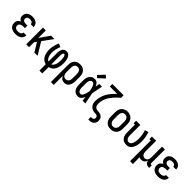

<svg xmlns="http://www.w3.org/2000/svg" viewBox="356 -2431 4288 4288"><g transform="rotate(45 2500.0 -287.0)"><path d="M247 8Q224 8 200 5Q176 2 153.5 -6Q131 -14 111 -28Q91 -42 77.5 -61Q64 -80 57.5 -103.5Q51 -127 51 -151Q51 -171 56 -191.5Q61 -212 73 -228.5Q85 -245 101.5 -257Q118 -269 137 -277Q121 -285 107 -296Q93 -307 83.5 -322Q74 -337 70.5 -354.5Q67 -372 67 -390Q67 -412 72.5 -433.5Q78 -455 91 -473Q104 -491 122 -504Q140 -517 160.5 -524.5Q181 -532 203 -535Q225 -538 247 -538Q269 -538 290.5 -535Q312 -532 332.5 -524.5Q353 -517 371 -504.5Q389 -492 401.5 -474Q414 -456 420.5 -435Q427 -414 427 -392Q427 -392 427 -391.5Q427 -391 427 -390H337Q337 -390 337 -390.5Q337 -391 337 -391Q337 -407 329 -421Q321 -435 307.5 -443.5Q294 -452 278.5 -455Q263 -458 247 -458Q231 -458 215 -455Q199 -452 185.5 -443Q172 -434 164.5 -419Q157 -404 157 -388Q157 -371 164.5 -355.5Q172 -340 186 -331Q200 -322 216.5 -319Q233 -316 250 -316H305V-236H250Q231 -236 211.5 -232Q192 -228 175.5 -218Q159 -208 150 -190Q141 -172 141 -153Q141 -153 141 -153Q141 -153 141 -153Q141 -134 150 -116.5Q159 -99 175 -89Q191 -79 210 -75.5Q229 -72 247 -72Q266 -72 283.5 -75Q301 -78 317 -87Q333 -96 343 -111.5Q353 -127 353 -145Q353 -145 353 -145Q353 -145 353 -145H443Q443 -145 443 -145Q443 -145 443 -145Q443 -121 435.5 -98.5Q428 -76 414 -57.5Q400 -39 380.5 -26Q361 -13 339 -5.5Q317 2 294 5Q271 8 247 8Z M582 0V-530H672V-291L838 -530H943L768 -288L793 -247L943 0H841L712 -212L672 -156V0Z M1205 205V4Q1175 -1 1148 -16Q1121 -31 1100.5 -53Q1080 -75 1066 -102.5Q1052 -130 1043.5 -159Q1035 -188 1031 -218.5Q1027 -249 1027 -279Q1027 -344 1042 -407.5Q1057 -471 1085 -530L1166 -497Q1143 -446 1130 -391Q1117 -336 1117 -280Q1117 -260 1119 -241Q1121 -222 1124.5 -203.5Q1128 -185 1134.5 -166.5Q1141 -148 1150.5 -131.5Q1160 -115 1173.5 -101.5Q1187 -88 1205 -80V-350Q1205 -371 1207 -391.5Q1209 -412 1215 -432Q1221 -452 1231 -470.5Q1241 -489 1256 -503Q1271 -517 1291 -523.5Q1311 -530 1332 -530Q1351 -530 1369.5 -524Q1388 -518 1403 -506Q1418 -494 1429 -478Q1440 -462 1447.5 -444.5Q1455 -427 1460 -408.5Q1465 -390 1467.5 -371Q1470 -352 1471.5 -332.5Q1473 -313 1473 -294Q1473 -263 1470 -231Q1467 -199 1459 -168.5Q1451 -138 1437.5 -109.5Q1424 -81 1403 -57Q1382 -33 1354 -17.5Q1326 -2 1295 4V205ZM1295 -81Q1314 -88 1328 -103.5Q1342 -119 1352 -137Q1362 -155 1368 -174.5Q1374 -194 1377 -214.5Q1380 -235 1381.5 -255.5Q1383 -276 1383 -296Q1383 -307 1382.5 -318Q1382 -329 1381.5 -339.5Q1381 -350 1379.5 -361Q1378 -372 1376 -382.5Q1374 -393 1371 -403.5Q1368 -414 1363.5 -424Q1359 -434 1351 -442Q1343 -450 1332 -450Q1323 -450 1316 -442.5Q1309 -435 1305.5 -426Q1302 -417 1300 -407.5Q1298 -398 1297 -388.5Q1296 -379 1295.5 -369Q1295 -359 1295 -350Z M1567 205V-330Q1567 -356 1570.5 -382.5Q1574 -409 1584 -433Q1594 -457 1611 -478Q1628 -499 1650 -513Q1672 -527 1698 -532.5Q1724 -538 1751 -538Q1778 -538 1804.5 -532.5Q1831 -527 1854 -513.5Q1877 -500 1894.5 -479.5Q1912 -459 1922.5 -434.5Q1933 -410 1937 -383.5Q1941 -357 1941 -330V-200Q1941 -176 1938.5 -151.5Q1936 -127 1928.5 -103.5Q1921 -80 1908.5 -59Q1896 -38 1877.5 -22.5Q1859 -7 1835.5 0.5Q1812 8 1787 8Q1765 8 1744 2Q1723 -4 1706 -17Q1689 -30 1676.5 -48.5Q1664 -67 1657 -87V205ZM1751 -72Q1774 -72 1795.5 -82.5Q1817 -93 1829.5 -112Q1842 -131 1846.5 -154Q1851 -177 1851 -200V-330Q1851 -353 1846.5 -376Q1842 -399 1829.5 -418Q1817 -437 1795.5 -447.5Q1774 -458 1751 -458Q1736 -458 1721.5 -453.5Q1707 -449 1695.5 -439.5Q1684 -430 1676.5 -417Q1669 -404 1664.5 -389.5Q1660 -375 1658.5 -360Q1657 -345 1657 -330V-200Q1657 -185 1658.5 -170Q1660 -155 1664.5 -140.5Q1669 -126 1676.5 -113Q1684 -100 1695.5 -90.5Q1707 -81 1721.5 -76.5Q1736 -72 1751 -72Z M2221 8Q2195 8 2170 2Q2145 -4 2124.5 -19Q2104 -34 2089 -55Q2074 -76 2065.5 -100Q2057 -124 2054 -149.5Q2051 -175 2051 -200V-330Q2051 -355 2054 -380.5Q2057 -406 2065.5 -430Q2074 -454 2089 -475Q2104 -496 2124.5 -511Q2145 -526 2170 -532Q2195 -538 2221 -538Q2243 -538 2263.5 -529Q2284 -520 2299.5 -504.5Q2315 -489 2326.5 -469.5Q2338 -450 2347 -430Q2351 -455 2354.5 -480Q2358 -505 2362 -530H2447Q2434 -465 2422 -399.5Q2410 -334 2396 -269Q2410 -202 2423 -134.5Q2436 -67 2449 0H2364Q2360 -26 2356 -52.5Q2352 -79 2348 -105Q2339 -84 2328 -64Q2317 -44 2301 -27.5Q2285 -11 2264 -1.5Q2243 8 2221 8ZM2221 -72Q2235 -72 2248 -80.5Q2261 -89 2269.5 -101Q2278 -113 2284 -126.5Q2290 -140 2295 -154Q2300 -168 2304 -182Q2308 -196 2311.5 -210.5Q2315 -225 2317.5 -239.5Q2320 -254 2323 -269Q2320 -288 2315.5 -306.5Q2311 -325 2306 -343.5Q2301 -362 2295 -380Q2289 -398 2279.5 -415Q2270 -432 2255 -445Q2240 -458 2221 -458Q2207 -458 2193.5 -452.5Q2180 -447 2170.5 -436.5Q2161 -426 2155.5 -413Q2150 -400 2146.5 -386Q2143 -372 2142 -358Q2141 -344 2141 -330V-200Q2141 -186 2142 -172Q2143 -158 2146.5 -144Q2150 -130 2155.5 -117Q2161 -104 2170.5 -93.5Q2180 -83 2193.5 -77.5Q2207 -72 2221 -72ZM2235 -587 2184 -633 2318 -779 2382 -721Z M2750 205V125H2777Q2790 125 2802.5 121.5Q2815 118 2825 109.5Q2835 101 2839 88.5Q2843 76 2843 63Q2843 47 2836 33Q2829 19 2815.5 11Q2802 3 2786.5 1.5Q2771 0 2755.5 -0.5Q2740 -1 2724.5 -3Q2709 -5 2694.5 -9Q2680 -13 2666 -20Q2652 -27 2639.5 -36Q2627 -45 2616 -56Q2605 -67 2596.5 -80Q2588 -93 2582.5 -107.5Q2577 -122 2573 -137Q2569 -152 2568 -167.5Q2567 -183 2567 -198Q2567 -265 2584 -329Q2601 -393 2633.5 -451Q2666 -509 2709 -559Q2752 -609 2800 -655H2567V-735H2925V-655Q2890 -626 2857 -594Q2824 -562 2794 -528Q2764 -494 2738 -456Q2712 -418 2693.5 -376Q2675 -334 2666 -289Q2657 -244 2657 -198Q2657 -177 2662 -155.5Q2667 -134 2680.5 -117Q2694 -100 2714.5 -91Q2735 -82 2756.5 -80.5Q2778 -79 2799.5 -77.5Q2821 -76 2841.5 -69.5Q2862 -63 2880 -50Q2898 -37 2910.5 -19.5Q2923 -2 2928 19.5Q2933 41 2933 63Q2933 93 2922.5 122Q2912 151 2889 170.5Q2866 190 2836.5 197.5Q2807 205 2777 205Z M3250 8Q3223 8 3196.5 2.5Q3170 -3 3147 -16.5Q3124 -30 3106 -50.5Q3088 -71 3077.5 -95.5Q3067 -120 3063 -146.5Q3059 -173 3059 -200V-330Q3059 -357 3063 -383.5Q3067 -410 3077.5 -434.5Q3088 -459 3106 -480Q3124 -501 3147.5 -514Q3171 -527 3197 -534Q3223 -541 3250 -541Q3277 -541 3303 -534Q3329 -527 3352.5 -514Q3376 -501 3394 -480Q3412 -459 3422.5 -434.5Q3433 -410 3437 -383.5Q3441 -357 3441 -330V-200Q3441 -173 3437 -146.5Q3433 -120 3422.5 -95.5Q3412 -71 3394 -50.5Q3376 -30 3353 -16.5Q3330 -3 3303.5 2.5Q3277 8 3250 8ZM3250 -72Q3265 -72 3280.5 -76Q3296 -80 3308 -89.5Q3320 -99 3329 -112Q3338 -125 3343 -139.5Q3348 -154 3349.5 -169.5Q3351 -185 3351 -200V-330Q3351 -353 3346.5 -376.5Q3342 -400 3329 -419Q3316 -438 3294 -448Q3272 -458 3249 -458Q3226 -458 3204.5 -447.5Q3183 -437 3170.5 -418Q3158 -399 3153.5 -376Q3149 -353 3149 -330V-200Q3149 -185 3150.5 -169.5Q3152 -154 3157 -139.5Q3162 -125 3171 -112Q3180 -99 3192 -89.5Q3204 -80 3219.5 -76Q3235 -72 3250 -72Z M3746 8Q3720 8 3694.5 1.5Q3669 -5 3647 -19Q3625 -33 3609 -53.5Q3593 -74 3583.5 -98.5Q3574 -123 3570.5 -148.5Q3567 -174 3567 -200V-450H3524V-530H3657V-200Q3657 -178 3660.5 -156.5Q3664 -135 3674.5 -115.5Q3685 -96 3704 -84Q3723 -72 3745 -72Q3762 -72 3777.5 -79Q3793 -86 3804 -98.5Q3815 -111 3822 -126.5Q3829 -142 3834 -158Q3839 -174 3842 -190Q3845 -206 3847.5 -222.5Q3850 -239 3850.5 -256Q3851 -273 3851 -289Q3851 -348 3841 -406.5Q3831 -465 3812 -521L3897 -546Q3918 -484 3929.5 -419.5Q3941 -355 3941 -290Q3941 -265 3939 -240Q3937 -215 3932.5 -190.5Q3928 -166 3921 -141.5Q3914 -117 3903 -95Q3892 -73 3876.5 -52.5Q3861 -32 3840.5 -18Q3820 -4 3795.5 2Q3771 8 3746 8Z M4067 205V-450H4024V-530H4157V-200Q4157 -185 4158.5 -170Q4160 -155 4164 -141Q4168 -127 4175.5 -113.5Q4183 -100 4194.5 -90.5Q4206 -81 4220.5 -76.5Q4235 -72 4250 -72Q4265 -72 4279.5 -76.5Q4294 -81 4305.5 -90.5Q4317 -100 4324.5 -113.5Q4332 -127 4336 -141Q4340 -155 4341.5 -170Q4343 -185 4343 -200V-530H4433V-99Q4433 -94 4434.5 -88.5Q4436 -83 4440 -79Q4444 -75 4449.5 -73.5Q4455 -72 4460 -72H4476V8H4460Q4439 8 4418 3Q4397 -2 4380.5 -14.5Q4364 -27 4354.5 -46.5Q4345 -66 4344 -88Q4336 -67 4324 -49Q4312 -31 4295 -17.5Q4278 -4 4256.5 2Q4235 8 4214 8Q4198 8 4182 5Q4166 2 4151 -6Q4154 21 4155.5 48Q4157 75 4157 102V205Z M4747 8Q4724 8 4700 5Q4676 2 4653.5 -6Q4631 -14 4611 -28Q4591 -42 4577.5 -61Q4564 -80 4557.5 -103.5Q4551 -127 4551 -151Q4551 -171 4556 -191.5Q4561 -212 4573 -228.5Q4585 -245 4601.5 -257Q4618 -269 4637 -277Q4621 -285 4607 -296Q4593 -307 4583.5 -322Q4574 -337 4570.5 -354.5Q4567 -372 4567 -390Q4567 -412 4572.5 -433.5Q4578 -455 4591 -473Q4604 -491 4622 -504Q4640 -517 4660.5 -524.5Q4681 -532 4703 -535Q4725 -538 4747 -538Q4769 -538 4790.5 -535Q4812 -532 4832.5 -524.5Q4853 -517 4871 -504.5Q4889 -492 4901.5 -474Q4914 -456 4920.5 -435Q4927 -414 4927 -392Q4927 -392 4927 -391.5Q4927 -391 4927 -390H4837Q4837 -390 4837 -390.5Q4837 -391 4837 -391Q4837 -407 4829 -421Q4821 -435 4807.5 -443.5Q4794 -452 4778.5 -455Q4763 -458 4747 -458Q4731 -458 4715 -455Q4699 -452 4685.5 -443Q4672 -434 4664.5 -419Q4657 -404 4657 -388Q4657 -371 4664.5 -355.5Q4672 -340 4686 -331Q4700 -322 4716.5 -319Q4733 -316 4750 -316H4805V-236H4750Q4731 -236 4711.5 -232Q4692 -228 4675.5 -218Q4659 -208 4650 -190Q4641 -172 4641 -153Q4641 -153 4641 -153Q4641 -153 4641 -153Q4641 -134 4650 -116.5Q4659 -99 4675 -89Q4691 -79 4710 -75.5Q4729 -72 4747 -72Q4766 -72 4783.5 -75Q4801 -78 4817 -87Q4833 -96 4843 -111.5Q4853 -127 4853 -145Q4853 -145 4853 -145Q4853 -145 4853 -145H4943Q4943 -145 4943 -145Q4943 -145 4943 -145Q4943 -121 4935.5 -98.5Q4928 -76 4914 -57.5Q4900 -39 4880.5 -26Q4861 -13 4839 -5.5Q4817 2 4794 5Q4771 8 4747 8Z"/></g></svg>

Font: Iosevka Slab Medium
Style: Regular
Weight: 500
Monospace: yes
Designer: Belleve Invis
Foundry: Belleve Invis
Version: Version 11.1.1; ttfautohint (v1.8.3)